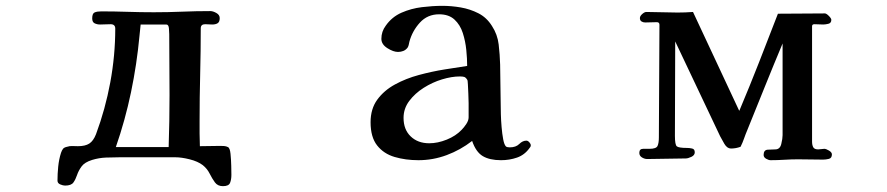

<svg xmlns="http://www.w3.org/2000/svg" viewBox="-20 -546 3040 658"><path d="M561 -220Q561 -272 560.5 -324.5Q560 -377 560 -429Q560 -434 559 -448Q558 -462 550 -462H462Q461 -452 460 -442.5Q459 -433 458 -423Q449 -326 429 -230Q409 -134 377 -42H500Q514 -42 529 -42Q544 -42 558 -42Q561 -131 561 -220ZM773 53Q773 69 768.5 80.5Q764 92 744 92Q726 92 716.5 79Q707 66 698.5 49Q690 32 675 20Q658 7 630 0Q602 -7 581 -7H390Q367 -7 343 -6Q319 -5 296 2Q270 10 259.5 24.5Q249 39 244 54Q239 69 231.5 79.5Q224 90 203 90Q196 90 186.5 86Q177 82 177 73Q177 50 179.5 25Q182 0 189 -22Q192 -31 196 -36Q200 -41 210 -43Q219 -46 228 -45.5Q237 -45 247 -45Q272 -45 286 -54Q300 -63 309 -86Q341 -172 358 -264Q375 -356 375 -448Q375 -463 359 -463Q350 -463 341 -462.5Q332 -462 323 -462Q313 -462 304.5 -466Q296 -470 296 -483Q296 -500 304.5 -503.5Q313 -507 327 -507Q372 -507 417 -505.5Q462 -504 507 -504Q556 -504 604 -506Q652 -508 701 -508Q710 -508 721.5 -501.5Q733 -495 733 -484Q733 -471 726 -466.5Q719 -462 707 -462Q701 -462 695 -462.5Q689 -463 683 -463Q668 -463 668 -449Q668 -370 666 -291Q664 -212 664 -132Q664 -110 664 -88.5Q664 -67 665 -45Q683 -45 700.5 -45.5Q718 -46 736 -46Q742 -46 748.5 -45.5Q755 -45 761 -42Q768 -39 770 -19Q772 1 772.5 22.5Q773 44 773 53Z M1586 -172Q1586 -177 1586 -192.5Q1586 -208 1585 -225.5Q1584 -243 1583.5 -257Q1583 -271 1581 -273Q1576 -281 1570.5 -282.5Q1565 -284 1556 -284Q1528 -284 1495 -274Q1462 -264 1432 -245Q1402 -226 1382.5 -200Q1363 -174 1363 -142Q1363 -102 1387.5 -78.5Q1412 -55 1451 -55Q1480 -55 1511 -67.5Q1542 -80 1562 -101Q1570 -109 1578 -121Q1586 -133 1586 -144ZM1799 -48Q1799 -43 1795 -39Q1778 -15 1752 -6Q1726 3 1697 3Q1658 3 1634.5 -11Q1611 -25 1598 -63Q1558 -32 1511 -14.5Q1464 3 1414 3Q1370 3 1332.5 -8Q1295 -19 1272.5 -47.5Q1250 -76 1250 -127Q1250 -173 1273 -204.5Q1296 -236 1333.5 -256.5Q1371 -277 1415.5 -289Q1460 -301 1503.5 -308Q1547 -315 1581 -320Q1581 -345 1578 -375Q1575 -405 1566 -433Q1557 -461 1537.5 -479Q1518 -497 1485 -497Q1445 -497 1419 -468.5Q1393 -440 1383 -403Q1382 -399 1381 -393.5Q1380 -388 1377 -383Q1371 -375 1362.5 -371.5Q1354 -368 1344 -368Q1328 -368 1307.5 -381Q1287 -394 1287 -413Q1287 -438 1302 -458Q1323 -488 1356 -502.5Q1389 -517 1426 -521.5Q1463 -526 1496 -526Q1527 -526 1559 -520.5Q1591 -515 1619.5 -500.5Q1648 -486 1666 -457Q1685 -428 1689 -393.5Q1693 -359 1694 -325Q1695 -290 1695 -255Q1695 -220 1696 -185Q1696 -175 1696.5 -154.5Q1697 -134 1699 -110.5Q1701 -87 1704.5 -68.5Q1708 -50 1714 -44Q1718 -41 1727 -41Q1748 -41 1759.5 -52.5Q1771 -64 1784 -64Q1789 -64 1794 -58.5Q1799 -53 1799 -48Z M2831 -17Q2831 -4 2820.5 -1.5Q2810 1 2801 1Q2779 1 2758 0.5Q2737 0 2715 0Q2692 0 2668 1.5Q2644 3 2621 3Q2614 3 2605.5 -2Q2597 -7 2597 -15Q2597 -32 2611 -33Q2625 -34 2637 -34Q2653 -34 2657.5 -52.5Q2662 -71 2662 -83V-397Q2631 -323 2601 -248.5Q2571 -174 2541 -100Q2535 -86 2530 -71.5Q2525 -57 2518 -43Q2502 -37 2485 -37Q2472 -37 2462.5 -53Q2453 -69 2448 -79L2294 -404Q2294 -323 2293.5 -242Q2293 -161 2293 -80Q2293 -50 2299.5 -44.5Q2306 -39 2335 -39Q2343 -39 2352 -37Q2361 -35 2361 -24Q2361 -14 2349.5 -8.5Q2338 -3 2330 -3Q2297 -3 2264 -2Q2231 -1 2198 -1Q2189 -1 2180 -6.5Q2171 -12 2171 -22Q2171 -36 2184 -36Q2197 -36 2206 -36Q2229 -36 2233.5 -46Q2238 -56 2238 -75Q2238 -172 2239 -268Q2240 -364 2240 -461Q2240 -470 2231 -470Q2221 -470 2211.5 -469.5Q2202 -469 2191 -469Q2184 -469 2178.5 -472.5Q2173 -476 2173 -484Q2173 -491 2181 -498Q2189 -505 2195 -505Q2222 -505 2248.5 -504Q2275 -503 2302 -503Q2315 -503 2328.5 -503.5Q2342 -504 2355 -505L2513 -167H2514Q2549 -250 2581.5 -333Q2614 -416 2646 -499Q2687 -499 2727 -499.5Q2767 -500 2807 -500Q2812 -500 2820.5 -491.5Q2829 -483 2829 -478Q2829 -467 2819 -464.5Q2809 -462 2801 -462Q2794 -462 2786.5 -462.5Q2779 -463 2771 -463Q2763 -463 2763 -456Q2763 -357 2763 -258Q2763 -159 2763 -61Q2763 -49 2767 -41.5Q2771 -34 2784 -34Q2789 -34 2794.5 -35Q2800 -36 2805 -36Q2811 -36 2821 -30Q2831 -24 2831 -17Z"/></svg>

Font: Kaisei Decol
Style: Bold
Weight: 700
Designer: Font-Kai, 金井和夫
Foundry: KAZUO KANAI
Version: Version 5.003